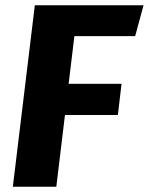

<svg xmlns="http://www.w3.org/2000/svg" viewBox="-20 -713 568 733"><path d="M264 -575 242 -393H444L430 -274H228L195 0H29L113 -693H528L496 -575Z"/></svg>

Font: Szlgxwxxxixliatcpuztgldltzi
Style: Regular
Weight: 700
Italic angle: -8°
Designer: Carrois Corporate & Edenspiekermann
Foundry: Carrois Corporate GbR & Edenspiekermann AG
Version: Version 2.001